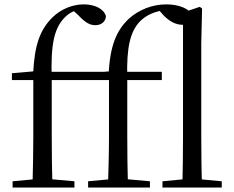

<svg xmlns="http://www.w3.org/2000/svg" viewBox="-20 -836 1042 856"><path d="M36.2 0H311.9V-27.8L190.5 -38.6H152.1L36.2 -27.8ZM124.7 0H213.9C211.7 -75.8 210.7 -152.7 210.7 -228.5V-484.7C205.3 -637.5 221.8 -708.8 266.5 -756.1C289.2 -779.9 314.6 -791.5 344.3 -794.7V-803.5H303V-792L328.7 -768.5C358.6 -737 379.3 -723.7 404.6 -723.7C433.6 -723.7 451.4 -741.2 452.2 -764.2C442.4 -797.6 401.5 -816.5 353.5 -816.5C305.4 -816.5 253.3 -797.2 213.2 -757.8C157.2 -701.9 134.2 -633.8 127.9 -510.9L127.7 -504.6L158.4 -520.4L33.1 -509.4V-478.9H128.5V-228.5C128.5 -152.7 126.7 -75.8 124.7 0ZM170.2 -478.9H466.5V-516H170.2ZM372.8 0H648.5V-27.8L528.6 -38.6H488.8L372.8 -27.8ZM461.4 0H550.6C548.4 -75.8 547.4 -152.7 547.4 -228.5V-489.9C543.5 -625.5 561 -695.4 603.5 -740.2C634.6 -771.5 671.5 -784.9 719.9 -792.5V-804H687.3V-792.8L704.9 -772.2C735.7 -738.3 766.4 -725.5 793.5 -725.5C821.9 -725.5 837.3 -742 838.3 -764C827.7 -798 776.5 -816.5 721.2 -816.5C661.1 -816.5 598.5 -793.9 550.5 -749C501.2 -699.7 470.2 -635.7 464.4 -504.6L495.1 -520.4L370.6 -509.4V-478.9H465.9V-228.5C465.9 -152.7 463.4 -75.8 461.4 0ZM506.9 -478.9H701.4V-516H506.9ZM704.4 0H968.6V-27.8L852.1 -38.6H818.7L704.4 -27.8ZM792.9 0H881.1C878.3 -62.2 877.3 -157.1 877.3 -228.5V-641L880.9 -798L870.7 -805.5L795.9 -780.3V-228.5C795.9 -157.1 794.9 -62.2 792.9 0Z"/></svg>

Font: Source Han Serif TW VF
Style: Regular
Weight: 250
Designer: Ryoko NISHIZUKA 西塚涼子 (kana & ideographs); Frank Grießhammer (Latin, Greek & Cyrillic); Wenlong ZHANG 张文龙 (bopomofo); San
Foundry: Adobe
Version: Version 2.002;hotconv 1.1.0;makeotfexe 2.6.0